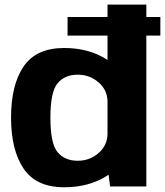

<svg xmlns="http://www.w3.org/2000/svg" viewBox="-20 -805 712 829"><path d="M271.7 -651.4H672.4V-731.6H271.7ZM455.3 0H611.8V-785H444.2V-88.6ZM257.1 3.6Q363.2 3.6 440.8 -45.3Q518.5 -94.3 518.5 -154.2L444.2 -228.1Q444.2 -178.6 406.1 -144.7Q367.9 -110.9 315.7 -110.9Q259.4 -110.9 228.5 -148.1Q197.6 -185.3 197.6 -297Q197.6 -408.2 228.5 -445.3Q259.4 -482.5 315.7 -482.5Q367.9 -482.5 406.1 -448.9Q444.2 -415.3 444.2 -366.5L518.5 -439.2Q518.5 -499.1 440.8 -548.4Q363.2 -597.8 257.1 -597.8Q136.5 -597.8 82.1 -518.2Q27.7 -438.6 27.7 -297.7Q27.7 -157 82.1 -76.7Q136.5 3.6 257.1 3.6Z"/></svg>

Font: Anybody Thin
Style: Regular
Weight: 100
Designer: Tyler Finck
Foundry: Etcetera Type Company
Version: Version 1.114;gftools[0.9.25]